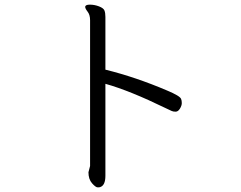

<svg xmlns="http://www.w3.org/2000/svg" viewBox="-20 -746 1040 827"><path d="M361 -4 368 -31V-659Q368 -682 357.5 -695.5Q347 -709 347 -716Q347 -726 367 -726Q387 -726 406.5 -718.5Q426 -711 430 -700.5Q434 -690 434 -673V-446Q564 -414 700 -356Q755 -333 760 -320Q763 -313 763 -302Q763 -291 755 -278Q747 -265 736.5 -265Q726 -265 719.5 -268Q713 -271 694 -280Q538 -356 434 -385V11Q434 53 411 60Q409 61 400.5 61Q392 61 376.5 43.5Q361 26 361 -4Z"/></svg>

Font: ToneOZ-Pinyin-WenKai-Regular
Style: Regular
Weight: 400
Designer: Fontworks Inc.
Foundry: ToneOZ
Version: Version 0.240331